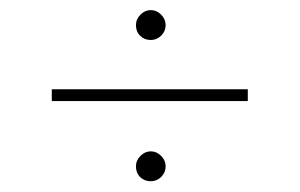

<svg xmlns="http://www.w3.org/2000/svg" viewBox="-20 -440 582 373"><path d="M244.1 -391.1Q244.1 -402.8 252.9 -411.6Q261.7 -420.4 272.9 -420.4Q284.2 -420.4 293 -411.6Q301.8 -402.8 301.8 -391.1Q301.8 -379.4 293.2 -370.8Q284.7 -362.3 272.9 -362.3Q260.7 -362.3 252.4 -370.4Q244.1 -378.4 244.1 -391.1ZM80.6 -243.7V-266.6H461.4V-243.7ZM244.1 -116.7Q244.1 -128.4 252.9 -137.2Q261.7 -146 272.9 -146Q284.2 -146 293 -137.2Q301.8 -128.4 301.8 -116.7Q301.8 -105 293.2 -96.4Q284.7 -87.9 272.9 -87.9Q260.7 -87.9 252.4 -95.9Q244.1 -104 244.1 -116.7Z"/></svg>

Font: Vazirmatn FD Thin
Style: Regular
Weight: 100
Designer: Saber Rastikerdar
Foundry: Saber Rastikerdar
Version: Version 33.003